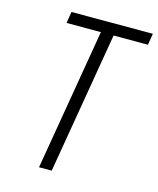

<svg xmlns="http://www.w3.org/2000/svg" viewBox="-111 -813 734 891"><g transform="rotate(15 256.0 -367.5)"><path d="M162 0 277 -680H112L121 -735H512L503 -680H338L223 0Z"/></g></svg>

Font: iosevka_custom_sans_ss08 Light
Style: Italic
Weight: 300
Italic angle: -10°
Designer: Belleve Invis
Foundry: Belleve Invis
Version: Version 10.3.0; ttfautohint (v1.8.3)